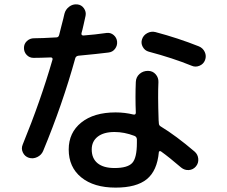

<svg xmlns="http://www.w3.org/2000/svg" viewBox="-20 -815 1040 880"><path d="M595.7 -192.4Q549.8 -210 504.9 -210Q455.1 -210 427.7 -188.5Q400.4 -167 400.4 -129.9Q400.4 -88.9 427.2 -66.9Q454.1 -44.9 504.9 -44.9Q564.5 -44.9 585.9 -67.9Q607.4 -90.8 607.4 -160.2V-176.8Q606.4 -188.5 595.7 -192.4ZM294.9 -129.9Q294.9 -207 352.5 -253.4Q410.2 -299.8 509.8 -299.8Q551.8 -299.8 591.8 -290Q602.5 -288.1 602.5 -298.8Q599.6 -371.1 602.5 -439.5Q603.5 -461.9 619.6 -476.1Q635.7 -490.2 658.2 -490.2Q679.7 -490.2 693.4 -474.6Q707 -459 706.1 -438.5Q703.1 -380.9 707 -263.7Q707 -262.7 707.5 -258.3Q708 -253.9 708 -251Q708 -240.2 716.8 -235.4Q786.1 -193.4 872.1 -120.1Q886.7 -107.4 888.7 -87.4Q890.6 -67.4 877.9 -52.2Q865.2 -37.1 845.7 -35.6Q826.2 -34.2 810.5 -46.9Q755.9 -93.8 717.8 -121.1Q714.8 -123 711.4 -122.1Q708 -121.1 708 -117.2Q700.2 -32.2 652.8 6.3Q605.5 44.9 509.8 44.9Q410.2 44.9 352.5 -2Q294.9 -48.8 294.9 -129.9ZM112.3 -91.8Q93.8 -97.7 85 -115.7Q76.2 -133.8 84 -152.3Q166 -352.5 220.7 -542Q221.7 -545.9 219.7 -548.8Q217.8 -551.8 212.9 -551.8Q161.1 -549.8 133.8 -549.8Q115.2 -549.8 102.5 -563Q89.8 -576.2 89.8 -595.2Q89.8 -614.3 103.5 -627Q117.2 -639.6 135.7 -639.6Q169.9 -639.6 238.3 -643.6Q248 -643.6 251 -654.3Q252 -660.2 261.7 -696.8Q271.5 -733.4 275.4 -752Q280.3 -771.5 296.9 -784.2Q313.5 -796.9 334 -794.9Q353.5 -793 364.7 -776.9Q376 -760.7 372.1 -742.2Q369.1 -729.5 363.3 -702.6Q357.4 -675.8 353.5 -663.1Q351.6 -652.3 362.3 -652.3Q414.1 -656.2 469.7 -664.1Q487.3 -666 501 -654.3Q514.6 -642.6 516.6 -625Q518.6 -606.4 507.3 -591.3Q496.1 -576.2 476.6 -574.2Q431.6 -568.4 338.9 -559.6Q328.1 -557.6 325.2 -548.8Q266.6 -336.9 177.7 -123Q169.9 -104.5 150.9 -95.2Q131.8 -85.9 112.3 -91.8ZM891.6 -602.5Q910.2 -594.7 918.5 -576.7Q926.8 -558.6 919.9 -540Q913.1 -521.5 894.5 -513.7Q876 -505.9 858.4 -513.7Q772.5 -548.8 662.1 -578.1Q643.6 -583 634.3 -600.1Q625 -617.2 630.9 -634.8Q636.7 -653.3 654.8 -663.1Q672.9 -672.9 692.4 -668Q795.9 -640.6 891.6 -602.5Z"/></svg>

Font: Rounded-X Mgen+ 2m medium
Style: Regular
Weight: 500
Designer: [Source Han Sans]
Ryoko NISHIZUKA  (kana & ideographs); Paul D. Hunt (Latin, Greek & Cyrillic); Wenlong ZHANG  (bopomofo
Version: Version 1.059.20150602